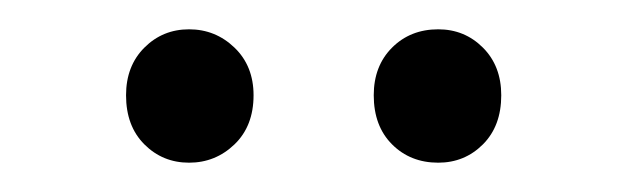

<svg xmlns="http://www.w3.org/2000/svg" viewBox="-20 -738 428 131"><path d="M279 -627Q260 -627 247.5 -639.5Q235 -652 235 -673Q235 -693 247.5 -705.5Q260 -718 279 -718Q297 -718 309.5 -705.5Q322 -693 322 -673Q322 -652 309.5 -639.5Q297 -627 279 -627ZM109 -627Q91 -627 78.5 -639.5Q66 -652 66 -673Q66 -693 78.5 -705.5Q91 -718 109 -718Q127 -718 140 -705.5Q153 -693 153 -673Q153 -652 140 -639.5Q127 -627 109 -627Z"/></svg>

Font: Ubuntu Sans Light
Style: Regular
Weight: 300
Designer: Dalton Maag Ltd
Foundry: Dalton Maag Ltd
Version: Version 1.006; ttfautohint (v1.8.4.7-5d5b)